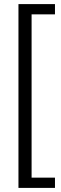

<svg xmlns="http://www.w3.org/2000/svg" viewBox="-20 -755 299 936"><path d="M70 161V-735H248V-685H134V111H248V161Z"/></svg>

Font: Archivo ExtraCondensed Light
Style: Regular
Weight: 300
Width: 2
Designer: Hector Gatti
Foundry: Omnibus-Type
Version: Version 2.001